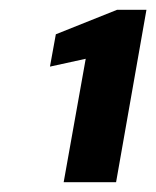

<svg xmlns="http://www.w3.org/2000/svg" viewBox="-20 -724 319 392"><path d="M110 -352 155 -604 82 -588 94 -654 219 -704H279L217 -352Z"/></svg>

Font: DM Sans ExtraBold
Style: Italic
Weight: 800
Italic angle: -10°
Designer: Colophon Foundry, Jonny Pinhorn
Foundry: Colophon Foundry
Version: Version 4.004;gftools[0.9.30]